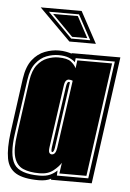

<svg xmlns="http://www.w3.org/2000/svg" viewBox="-57 -699 502 743"><g transform="rotate(5 194.0 -327.5)"><path d="M122 6Q63 6 33 -11.5Q3 -29 -4 -67.5Q-11 -106 -3 -168L26 -380Q33 -428 53.5 -454Q74 -480 101.5 -490.5Q129 -501 156 -501Q171 -501 184 -498.5Q197 -496 206 -493V-495H395L327 0H169V-4Q150 6 122 6ZM122 -12Q148 -12 164 -19.5Q180 -27 191 -38L190 -18H312L375 -477H223L221 -461Q212 -470 196.5 -476.5Q181 -483 156 -483Q133 -483 109.5 -474Q86 -465 68 -442Q50 -419 44 -377L14 -165Q2 -82 24 -47Q46 -12 122 -12ZM122 -21Q83 -21 58 -32Q33 -43 23.5 -74Q14 -105 23 -165L52 -376Q58 -415 74.5 -436Q91 -457 113 -465.5Q135 -474 156 -474Q191 -474 205.5 -462.5Q220 -451 226 -438L230 -469H365L304 -27H199L205 -69Q196 -54 175.5 -37.5Q155 -21 122 -21ZM163 -98Q178 -98 182 -124L219 -389Q212 -392 204 -392Q198 -392 193 -386.5Q188 -381 186 -365L152 -124Q150 -109 153.5 -103.5Q157 -98 163 -98ZM164 -107Q162 -107 161 -110.5Q160 -114 161 -124L195 -364Q198 -383 204 -383Q207 -383 209 -382L173 -124Q170 -107 164 -107ZM230 -661 296 -539H193L71 -661ZM273 -551 221 -647H104L199 -551ZM261 -558H202L121 -640H217Z"/></g></svg>

Font: Alumni Sans Collegiate One
Style: Italic
Weight: 400
Italic angle: -8°
Designer: Robert E. Leuschke
Foundry: Robert E. Leuschke
Version: Version 1.100